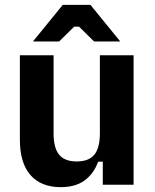

<svg xmlns="http://www.w3.org/2000/svg" viewBox="-20 -762 638 792"><path d="M231 10Q149 10 105.5 -40Q62 -90 62 -186V-534H201V-212Q201 -151.5 224 -123.8Q247 -96 296.2 -96Q346 -96 369 -123.8Q392 -151.5 392 -212V-534H531V0H404V-95H385Q366 -44 328 -17Q290 10 231 10ZM116 -591 239 -742H353L476 -591H368L306 -652H286L224 -591Z"/></svg>

Font: Mozilla Text ExtraLight
Style: Regular
Weight: 200
Designer: Studio DRAMA
Foundry: Studio DRAMA
Version: Version 1.000